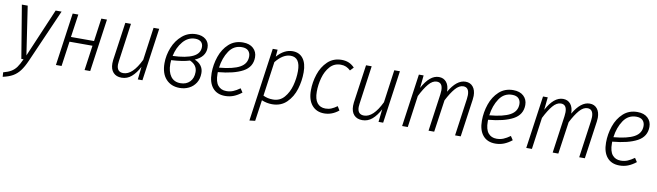

<svg xmlns="http://www.w3.org/2000/svg" viewBox="-51 -1101 6412 1875"><g transform="rotate(10 3154.5 -164.0)"><path d="M216 4Q188 68 158.5 107Q129 146 90 168.5Q51 191 -9 204L-12 160Q37 147 66.5 129Q96 111 117 82Q138 53 162 0H140L53 -523H111L183 -42L388 -523H447Z M767 0 802 -247H574L539 0H483L557 -523H613L580 -295H809L841 -523H897L823 0Z M1023 -111Q1023 -133 1025 -144L1079 -523H1135L1082 -143Q1079 -125 1079 -110Q1079 -36 1144 -36Q1236 -36 1314 -198L1359 -523H1415L1341 0H1295L1309 -127Q1275 -62 1232.5 -25.5Q1190 11 1135 11Q1082 11 1052.5 -21Q1023 -53 1023 -111Z M1912 -422Q1912 -332 1809 -287Q1849 -272 1872.5 -241.5Q1896 -211 1896 -168Q1896 -111 1870 -70.5Q1844 -30 1802 -9.5Q1760 11 1711 11Q1626 11 1575 -44.5Q1524 -100 1524 -203Q1524 -281 1554.5 -357.5Q1585 -434 1644 -484Q1703 -534 1783 -534Q1841 -534 1876.5 -504Q1912 -474 1912 -422ZM1590 -285Q1722 -290 1789.5 -322.5Q1857 -355 1857 -420Q1857 -453 1836.5 -471Q1816 -489 1779 -489Q1708 -489 1658 -430Q1608 -371 1590 -285ZM1583 -242Q1581 -220 1581 -205Q1581 -127 1614 -81.5Q1647 -36 1711 -36Q1768 -36 1803 -71.5Q1838 -107 1838 -168Q1838 -238 1765 -270Q1696 -248 1583 -242Z M2052 -206V-188Q2052 -111 2082 -74.5Q2112 -38 2165 -38Q2201 -38 2232 -50.5Q2263 -63 2299 -89L2324 -51Q2285 -20 2245.5 -4.5Q2206 11 2161 11Q2081 11 2037.5 -41Q1994 -93 1994 -187Q1994 -271 2021.5 -351Q2049 -431 2105.5 -482.5Q2162 -534 2245 -534Q2311 -534 2348 -499.5Q2385 -465 2385 -411Q2385 -315 2297.5 -267.5Q2210 -220 2052 -206ZM2056 -251Q2193 -263 2260 -300Q2327 -337 2327 -409Q2327 -444 2306 -465.5Q2285 -487 2242 -487Q2162 -487 2115.5 -418Q2069 -349 2056 -251Z M2541 -523H2589L2583 -453Q2654 -534 2737 -534Q2804 -534 2841 -486Q2878 -438 2878 -349Q2878 -264 2853 -182Q2828 -100 2771.5 -44.5Q2715 11 2627 11Q2575 11 2524 -10L2494 199L2438 206ZM2821 -351Q2821 -487 2726 -487Q2650 -487 2579 -398L2531 -57Q2555 -46 2577 -41Q2599 -36 2628 -36Q2696 -36 2739 -85.5Q2782 -135 2801.5 -207Q2821 -279 2821 -351Z M3352 -480 3320 -446Q3299 -466 3276 -476Q3253 -486 3223 -486Q3158 -486 3116.5 -439.5Q3075 -393 3056 -324Q3037 -255 3037 -186Q3037 -112 3066 -75Q3095 -38 3148 -38Q3179 -38 3206 -49Q3233 -60 3263 -82L3287 -43Q3221 11 3144 11Q3067 11 3022.5 -41.5Q2978 -94 2978 -189Q2978 -269 3004 -348.5Q3030 -428 3085.5 -481Q3141 -534 3224 -534Q3263 -534 3294 -521Q3325 -508 3352 -480Z M3410 -111Q3410 -133 3412 -144L3466 -523H3522L3469 -143Q3466 -125 3466 -110Q3466 -36 3531 -36Q3623 -36 3701 -198L3746 -523H3802L3728 0H3682L3696 -127Q3662 -62 3619.5 -25.5Q3577 11 3522 11Q3469 11 3439.5 -21Q3410 -53 3410 -111Z M4553 -411Q4553 -393 4550 -373L4497 0H4441L4493 -370Q4496 -391 4496 -408Q4496 -486 4438 -486Q4397 -486 4358.5 -441.5Q4320 -397 4280 -319L4234 0H4178L4230 -370Q4233 -391 4233 -409Q4233 -486 4175 -486Q4133 -486 4094.5 -440.5Q4056 -395 4016 -315L3972 0H3916L3990 -523H4037L4024 -397Q4097 -534 4188 -534Q4235 -534 4262.5 -500.5Q4290 -467 4290 -406Q4364 -534 4452 -534Q4499 -534 4526 -501Q4553 -468 4553 -411Z M4732 -206V-188Q4732 -111 4762 -74.5Q4792 -38 4845 -38Q4881 -38 4912 -50.5Q4943 -63 4979 -89L5004 -51Q4965 -20 4925.5 -4.5Q4886 11 4841 11Q4761 11 4717.5 -41Q4674 -93 4674 -187Q4674 -271 4701.5 -351Q4729 -431 4785.5 -482.5Q4842 -534 4925 -534Q4991 -534 5028 -499.5Q5065 -465 5065 -411Q5065 -315 4977.5 -267.5Q4890 -220 4732 -206ZM4736 -251Q4873 -263 4940 -300Q5007 -337 5007 -409Q5007 -444 4986 -465.5Q4965 -487 4922 -487Q4842 -487 4795.5 -418Q4749 -349 4736 -251Z M5784 -411Q5784 -393 5781 -373L5728 0H5672L5724 -370Q5727 -391 5727 -408Q5727 -486 5669 -486Q5628 -486 5589.5 -441.5Q5551 -397 5511 -319L5465 0H5409L5461 -370Q5464 -391 5464 -409Q5464 -486 5406 -486Q5364 -486 5325.5 -440.5Q5287 -395 5247 -315L5203 0H5147L5221 -523H5268L5255 -397Q5328 -534 5419 -534Q5466 -534 5493.5 -500.5Q5521 -467 5521 -406Q5595 -534 5683 -534Q5730 -534 5757 -501Q5784 -468 5784 -411Z M5963 -206V-188Q5963 -111 5993 -74.5Q6023 -38 6076 -38Q6112 -38 6143 -50.5Q6174 -63 6210 -89L6235 -51Q6196 -20 6156.5 -4.5Q6117 11 6072 11Q5992 11 5948.5 -41Q5905 -93 5905 -187Q5905 -271 5932.5 -351Q5960 -431 6016.5 -482.5Q6073 -534 6156 -534Q6222 -534 6259 -499.5Q6296 -465 6296 -411Q6296 -315 6208.5 -267.5Q6121 -220 5963 -206ZM5967 -251Q6104 -263 6171 -300Q6238 -337 6238 -409Q6238 -444 6217 -465.5Q6196 -487 6153 -487Q6073 -487 6026.5 -418Q5980 -349 5967 -251Z"/></g></svg>

Font: Fira Sans Condensed Light
Style: Italic
Weight: 300
Width: 3
Italic angle: -8°
Designer: Carrois Corporate & Edenspiekermann AG
Foundry: Carrois Corporate GbR & Edenspiekermann AG
Version: Version 4.203